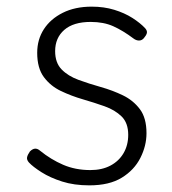

<svg xmlns="http://www.w3.org/2000/svg" viewBox="-20 -539 519 578"><path d="M249 19Q203 19 167 7.5Q131 -4 105 -20.5Q79 -37 67 -50Q60 -58 61.5 -65.5Q63 -73 70 -83Q78 -91 85.5 -91.5Q93 -92 101 -85Q133 -59 170 -43Q207 -27 252 -27Q287 -27 312.5 -40.5Q338 -54 352 -78Q366 -102 366 -133Q366 -169 346 -188.5Q326 -208 295 -219Q264 -230 229.5 -240Q195 -250 163.5 -265Q132 -280 112 -307Q92 -334 92 -380Q92 -420 112 -451Q132 -482 169 -500.5Q206 -519 256 -519Q293 -519 324 -509.5Q355 -500 378.5 -485Q402 -470 417 -454Q424 -446 422 -439Q420 -432 413 -424Q407 -417 398.5 -417Q390 -417 382 -423Q350 -447 321 -460Q292 -473 253 -473Q201 -473 173.5 -449Q146 -425 146 -385Q146 -350 165.5 -330Q185 -310 216.5 -298.5Q248 -287 283.5 -277Q319 -267 350 -252Q381 -237 401 -210.5Q421 -184 421 -138Q421 -100 402.5 -63.5Q384 -27 346.5 -4Q309 19 249 19Z"/></svg>

Font: Playwrite US Modern ExtraLight
Style: Regular
Weight: 250
Designer: Veronika Burian, José Scaglione
Foundry: TypeTogether
Version: Version 1.003